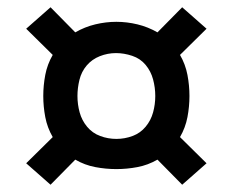

<svg xmlns="http://www.w3.org/2000/svg" viewBox="-20 -604 640 528"><path d="M481 -96 413 -165Q387 -150 358 -144.5Q329 -139 300 -139Q271 -139 242 -144.5Q213 -150 187 -165L119 -96L52 -155L125 -227Q110 -253 104.5 -282Q99 -311 99 -340Q99 -369 104.5 -398Q110 -427 125 -453L52 -525L119 -584L187 -515Q213 -530 242 -537Q271 -544 300 -544Q329 -544 358 -537Q387 -530 413 -515L481 -584L548 -525L475 -453Q490 -427 495.5 -398Q501 -369 501 -340Q501 -311 495.5 -282Q490 -253 475 -227L548 -155ZM300 -222Q323 -222 344.5 -230Q366 -238 380.5 -255.5Q395 -273 401 -295Q407 -317 407 -340Q407 -363 401 -385.5Q395 -408 380.5 -425.5Q366 -443 343.5 -450.5Q321 -458 299 -458Q276 -458 254.5 -449.5Q233 -441 218.5 -424Q204 -407 198.5 -384.5Q193 -362 193 -340Q193 -317 199 -295Q205 -273 219.5 -255.5Q234 -238 255.5 -230Q277 -222 300 -222Z"/></svg>

Font: Iosevka Custom Medium Extended
Style: Regular
Weight: 500
Width: 7
Monospace: yes
Designer: Belleve Invis
Foundry: Belleve Invis
Version: Version 11.2.4; ttfautohint (v1.8.4)